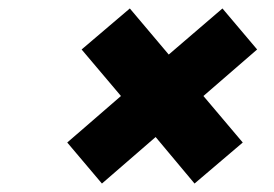

<svg xmlns="http://www.w3.org/2000/svg" viewBox="-20 -583 649 454"><path d="M461 -356 554 -246 440 -149 348 -259 221 -149 139 -246 266 -356 173 -466 287 -563 379 -454 506 -563 588 -466Z"/></svg>

Font: Exo ExtraBold
Style: Italic
Weight: 800
Italic angle: -9°
Designer: Natanael Gama
Foundry: Natanael Gama
Version: Version 1.500; ttfautohint (v1.6)